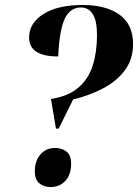

<svg xmlns="http://www.w3.org/2000/svg" viewBox="-20 -744 555 772"><path d="M185 -346Q255 -357 295.5 -392Q336 -427 353 -481Q370 -535 370 -603Q370 -662 352.5 -688Q335 -714 306 -714Q262 -714 240.5 -669Q219 -624 214 -517Q97 -517 97 -593Q97 -651 154.5 -687.5Q212 -724 313 -724Q406 -724 460.5 -685Q515 -646 515 -567Q515 -506 482.5 -462Q450 -418 395 -389Q340 -360 274 -344L216 -227H205ZM184 8Q156 8 138 -7Q120 -22 120 -55Q120 -97 142.5 -123Q165 -149 201 -149Q230 -149 248 -134Q266 -119 266 -86Q266 -42 243 -17Q220 8 184 8Z"/></svg>

Font: Noto Serif Display SemiCondensed
Style: Bold Italic
Weight: 700
Width: 4
Italic angle: -12°
Designer: Monotype Design Team
Foundry: Monotype Imaging Inc.
Version: Version 2.009